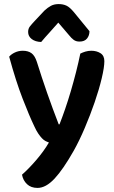

<svg xmlns="http://www.w3.org/2000/svg" viewBox="-20 -733 561 942"><path d="M25 -455Q35 -467 53 -475.5Q71 -484 92 -484Q118 -484 134.5 -472Q151 -460 161 -429Q208 -278 268 -123H272Q285 -156 299.5 -198Q314 -240 327.5 -286Q341 -332 353 -379Q365 -426 374 -470Q386 -476 399.5 -480Q413 -484 428 -484Q454 -484 473 -472Q492 -460 492 -433Q492 -403 479 -348.5Q466 -294 444.5 -231.5Q423 -169 396 -105.5Q369 -42 342 6Q290 98 247.5 143.5Q205 189 164 189Q132 189 112.5 170.5Q93 152 88 124Q104 110 122 91.5Q140 73 158 52Q176 31 192 9Q208 -13 220 -34Q211 -37 202.5 -41.5Q194 -46 185.5 -55Q177 -64 167.5 -78Q158 -92 148 -114Q124 -164 91 -249Q58 -334 25 -455ZM266 -622Q241 -593 222 -572.5Q203 -552 182 -527Q153 -528 135.5 -541.5Q118 -555 118 -576Q118 -592 126.5 -603Q135 -614 151 -631L198 -681Q214 -696 230 -704.5Q246 -713 268 -713Q289 -713 305.5 -705.5Q322 -698 342 -674L419 -580Q419 -559 407 -544Q395 -529 370 -529Q353 -529 341.5 -537.5Q330 -546 319 -560Z"/></svg>

Font: Baloo 2 Latin SemiBold
Style: Regular
Weight: 400
Designer: Sarang Kulkarni and Ek Type
Foundry: Ek Type
Version: Version 1.001